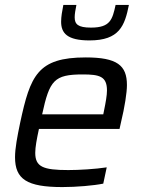

<svg xmlns="http://www.w3.org/2000/svg" viewBox="-20 -751 577 779"><path d="M343 -587C465 -587 486 -647 503 -731H449C436 -671 427 -639 349 -639C296 -639 283 -653 283 -681C283 -694 286 -711 290 -731H237C232 -706 228 -683 228 -663C228 -617 252 -587 343 -587ZM233 8C290 8 360 2 399 -6L413 -72C367 -65 302 -61 257 -61C155 -61 123 -74 123 -131C123 -154 129 -186 138 -228H465L471 -255C486 -317 495 -375 495 -406C495 -486 455 -518 328 -518C132 -518 103 -444 62 -254C50 -196 41 -150 41 -113C41 -24 89 8 233 8ZM399 -287H151C181 -425 199 -449 316 -449C384 -449 414 -441 414 -384C414 -364 409 -336 402 -302Z"/></svg>

Font: Saira UNSAM
Style: Italic
Weight: 400
Italic angle: -12°
Designer: Hector Gatti with collaboration of the Omnibus-Type team
Foundry: Omnibus-Type
Version: Version 0.072;PS 000.072;hotconv 1.0.88;makeotf.lib2.5.64775